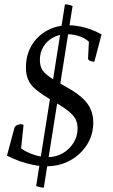

<svg xmlns="http://www.w3.org/2000/svg" viewBox="-20 -761 519 881"><path d="M193 2Q164 2 132 -4.5Q100 -11 69 -22Q38 -33 12 -47L47 -177Q53 -185 60 -188Q67 -191 74 -191Q85 -191 88 -187L75 -62L64 -91Q87 -69 125.5 -54.5Q164 -40 199 -40Q237 -40 268 -58Q299 -76 317.5 -106Q336 -136 336 -171Q336 -196 326.5 -214.5Q317 -233 292.5 -252.5Q268 -272 224 -297Q176 -325 148.5 -347Q121 -369 110 -393.5Q99 -418 99 -452Q99 -508 124.5 -551.5Q150 -595 194.5 -620Q239 -645 296 -645Q331 -645 371 -634Q411 -623 446 -603L413 -478Q400 -478 392 -482.5Q384 -487 384 -493L389 -590L400 -555Q385 -578 354 -591Q323 -604 288 -604Q252 -604 224 -589Q196 -574 179.5 -547.5Q163 -521 163 -486Q163 -464 170.5 -447Q178 -430 203 -411.5Q228 -393 279 -365Q352 -325 380 -287Q408 -249 408 -199Q408 -143 379.5 -97.5Q351 -52 302 -25Q253 2 193 2ZM181 100Q172 100 162 97.5Q152 95 146 92L278 -741Q286 -741 296 -739Q306 -737 313 -733Z"/></svg>

Font: Petrona
Style: Italic
Weight: 400
Italic angle: -9°
Designer: Ringo R. Seeber
Foundry: Ringo R. Seeber
Version: Version 2.001; ttfautohint (v1.8.3)